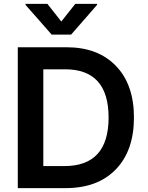

<svg xmlns="http://www.w3.org/2000/svg" viewBox="-20 -971 764 991"><path d="M224.6 -951.2 296.4 -859.9 368.7 -951.2H481V-945.8L347.2 -792.5H246.6L111.8 -945.8V-951.2ZM318.4 0H71.8V-727.1H323.2Q485.8 -727.1 578.6 -630.6Q671.4 -534.2 671.4 -364.3Q671.4 -193.8 577.9 -96.9Q484.4 0 318.4 0ZM203.6 -113.8H312Q540.5 -113.8 540.5 -364.3Q540.5 -613.3 315.9 -613.3H203.6Z"/></svg>

Font: Interop SemBd
Style: Regular
Weight: 600
Designer: Rasmus Andersson, Google, Jang Haemin
Foundry: jhaemin
Version: Version 1.007